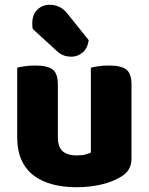

<svg xmlns="http://www.w3.org/2000/svg" viewBox="-20 -767 622 803"><path d="M52 -484Q63 -487 83.5 -490Q104 -493 128 -493Q178 -493 200 -476.5Q222 -460 222 -413V-193Q222 -152 242 -134.5Q262 -117 300 -117Q323 -117 337.5 -121Q352 -125 360 -129V-484Q371 -487 391.5 -490Q412 -493 436 -493Q486 -493 508 -476.5Q530 -460 530 -413V-104Q530 -54 488 -29Q453 -7 404.5 4.5Q356 16 299 16Q245 16 199.5 4Q154 -8 121 -33Q88 -58 70 -97.5Q52 -137 52 -193ZM117 -646Q116 -650 115.5 -657.5Q115 -665 115 -669Q115 -706 136 -726.5Q157 -747 188 -747Q208 -747 226.5 -739Q245 -731 262 -710L351 -599Q346 -564 325 -547Q304 -530 280 -530Q259 -530 244.5 -536Q230 -542 215 -556Z"/></svg>

Font: Baloo Da 2 ExtraBold
Style: Regular
Weight: 800
Designer: Noopur Datye, Sulekha Rajkumar and Ek Type
Foundry: Ek Type
Version: Version 1.640;hotconv 1.0.111;makeotfexe 2.5.65597; ttfautoh